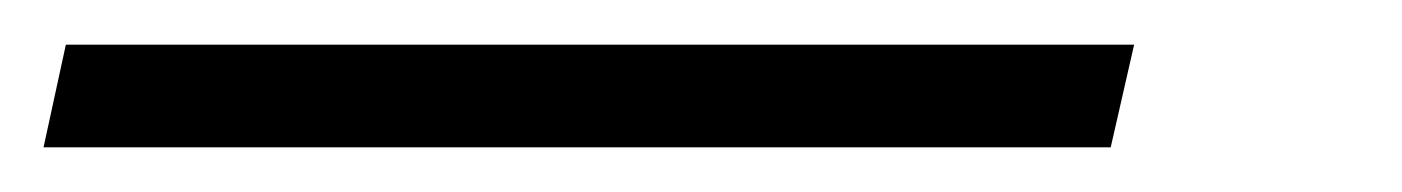

<svg xmlns="http://www.w3.org/2000/svg" viewBox="-34 -66 628 86"><path d="M474 -46H-4.5L-14.5 0H463.5Z"/></svg>

Font: Beautique Display
Style: Bold
Weight: 700
Italic angle: -12°
Designer: Nhat-Quang Ngo
Version: Version 1.100;Glyphs 3.2.3 (3260)